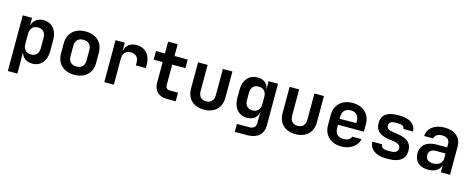

<svg xmlns="http://www.w3.org/2000/svg" viewBox="-39 -1478 5977 2431"><g transform="rotate(15 2950.0 -262.5)"><path d="M350 -560C274 -560 220 -520 200 -451H199V-550H77V180H202V26L199 -99H200C220 -30 274 10 350 10C458 10 530 -72 530 -201V-350C530 -478 458 -560 350 -560ZM405 -206C405 -137 368 -98 304 -98C240 -98 202 -139 202 -209V-341C202 -411 240 -452 304 -452C368 -452 405 -413 405 -344Z M900 9C1041 9 1130 -76 1130 -207V-344C1130 -474 1041 -559 900 -559C759 -559 670 -474 670 -343V-207C670 -76 759 9 900 9ZM900 -100C834 -100 795 -137 795 -207V-343C795 -413 834 -450 900 -450C966 -450 1005 -413 1005 -343V-207C1005 -137 966 -100 900 -100Z M1568 -560C1485 -560 1429 -517 1417 -445H1415V-550H1293V0H1418V-337C1418 -412 1454 -452 1521 -452C1588 -452 1624 -412 1624 -344V-308H1755V-353C1755 -480 1681 -560 1568 -560Z M2229 0V-113H2117C2085 -113 2066 -136 2066 -168V-437H2239V-550H2066V-705H1941V-550H1823V-437H1941V-165C1941 -63 2005 0 2108 0Z M2600 10C2738 10 2825 -73 2825 -208V-550H2700V-209C2700 -138 2663 -99 2600 -99C2536 -99 2500 -138 2500 -209V-550H2375V-208C2375 -73 2460 10 2600 10Z M3301 -445H3299C3289 -518 3235 -560 3155 -560C3043 -560 2972 -478 2972 -350V-243C2972 -113 3043 -32 3155 -32C3235 -32 3289 -74 3299 -147H3301L3299 -44V-3C3299 48 3271 76 3215 76H3052V180H3217C3345 180 3423 111 3423 0V-550H3298ZM3197 -140C3133 -140 3097 -179 3097 -248V-344C3097 -413 3133 -452 3197 -452C3260 -452 3298 -412 3298 -344V-248C3298 -180 3260 -140 3197 -140Z M3800 10C3938 10 4025 -73 4025 -208V-550H3900V-209C3900 -138 3863 -99 3800 -99C3736 -99 3700 -138 3700 -209V-550H3575V-208C3575 -73 3660 10 3800 10Z M4630 -344C4630 -474 4540 -560 4401 -560C4261 -560 4170 -474 4170 -344V-206C4170 -76 4261 10 4401 10C4518 10 4607 -52 4626 -146H4503C4493 -109 4458 -89 4402 -89C4329 -89 4291 -129 4291 -206V-245H4630ZM4291 -344C4291 -420 4328 -463 4401 -463C4473 -463 4509 -421 4509 -345V-325L4291 -323Z M5023 9C5164 9 5238 -52 5238 -158C5238 -256 5177 -309 5054 -326L4976 -338C4928 -345 4903 -365 4903 -400C4903 -438 4931 -459 4985 -459H5023C5074 -459 5104 -441 5104 -408H5230C5230 -499 5149 -559 5024 -559H4986C4852 -559 4781 -504 4781 -400C4781 -306 4839 -252 4954 -235L5031 -225C5086 -216 5116 -194 5116 -155C5116 -115 5085 -91 5023 -91H4980C4926 -91 4893 -112 4893 -151H4767C4767 -53 4853 9 4979 9Z M5605 -560C5475 -560 5387 -493 5381 -390H5500C5504 -430 5544 -456 5601 -456C5664 -456 5700 -426 5700 -372V-326H5568C5434 -326 5356 -264 5356 -156C5356 -54 5425 10 5539 10C5627 10 5688 -29 5702 -93H5704V0H5825V-373C5825 -489 5740 -560 5605 -560ZM5580 -83C5518 -83 5481 -114 5481 -166C5481 -216 5515 -246 5571 -246H5700V-180C5700 -122 5650 -83 5580 -83Z"/></g></svg>

Font: Tekne LDO
Style: Bold
Weight: 700
Monospace: yes
Designer: Alessio Laiso, Mario Rullo, Paolo Rosset
Foundry: Alessio Laiso
Version: Version 1.000;hotconv 1.0.109;makeotfexe 2.5.65596